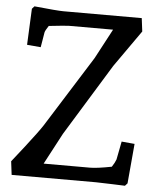

<svg xmlns="http://www.w3.org/2000/svg" viewBox="-52 -759 655 808"><g transform="rotate(5 275.5 -355.5)"><path d="M61 -715Q159 -705 184 -705H515L522 -649Q438 -530 413 -494L227 -191L157 -59H353Q382 -59 444 -71Q456 -89 461 -103L476 -180L531 -175L516 -7L506 4L452 2Q396 0 383 0H27L20 -57L72 -123Q127 -194 143 -219L332 -520L399 -646H214Q200 -646 128 -638Q114 -617 112.5 -609Q111 -601 107 -575.5Q103 -550 102 -546L44 -551L51 -704Z"/></g></svg>

Font: Andada
Style: Regular
Weight: 400
Designer: Carolina Giovagnoli
Foundry: Carolina Giovagnoli
Version: Version 1.002